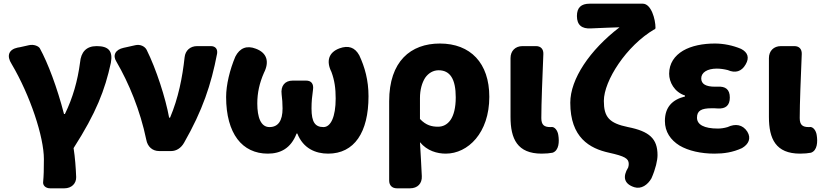

<svg xmlns="http://www.w3.org/2000/svg" viewBox="-20 -819 4467 1041"><path d="M88 -563 76 -561C28 -551 14 -517 43 -472C144 -301 218 -77 218 44C218 102 217 134 214 166C211 185 226 202 252 202H301H329C368 202 394 176 393 141C391 90 387 35 379 -16C502 -208 549 -331 581 -478C593 -542 569 -569 504 -569C447 -569 419 -536 414 -480C401 -381 375 -289 332 -201H327C290 -344 240 -477 196 -557C189 -569 163 -580 137 -574Z M665 -563 651 -560C604 -550 590 -518 611 -485C679 -368 740 -221 773 -62C780 -23 807 0 843 0H908C935 0 961 -15 978 -45C1078 -220 1125 -360 1157 -528C1161 -553 1148 -569 1123 -569H1075H1049C1011 -569 985 -545 981 -509C969 -399 947 -287 902 -181H897C878 -286 827 -445 775 -549C765 -568 740 -580 714 -574Z M1267 -65C1306 -13 1363 14 1432 14C1500 14 1557 -14 1588 -95H1592C1624 -14 1691 14 1759 14C1901 14 1978 -101 1978 -297C1978 -384 1958 -455 1928 -519C1904 -563 1868 -574 1821 -557C1761 -535 1748 -487 1777 -429C1794 -383 1800 -340 1800 -285C1800 -185 1773 -130 1734 -130C1689 -130 1669 -156 1669 -231C1669 -269 1672 -296 1677 -332C1682 -365 1667 -382 1640 -382H1590H1567C1525 -382 1501 -354 1507 -307C1510 -282 1512 -260 1512 -231C1512 -164 1488 -130 1441 -130C1394 -130 1375 -183 1375 -258C1375 -316 1387 -369 1411 -424C1441 -483 1429 -532 1367 -555C1318 -574 1280 -559 1256 -512C1226 -441 1206 -359 1206 -293C1206 -194 1228 -117 1267 -65Z M2090 -34V160C2090 186 2106 202 2132 202H2180H2203C2244 202 2269 176 2267 136C2264 76 2261 15 2257 -48C2296 -1 2350 14 2397 14C2517 14 2633 -98 2633 -294C2633 -477 2531 -583 2365 -583C2207 -583 2090 -487 2090 -270ZM2285 -397C2303 -423 2329 -438 2358 -438C2420 -438 2451 -391 2451 -291C2451 -234 2440 -194 2423 -169C2405 -143 2381 -132 2355 -132C2322 -132 2290 -139 2257 -174V-287C2257 -333 2268 -370 2285 -397Z M2748 -377V-185C2748 -66 2785 14 2917 14C2941 14 2960 12 2976 9C3011 -3 3013 -51 3007 -87C3004 -109 2988 -135 2966 -130C2965 -130 2965 -130 2964 -130C2931 -130 2915 -141 2915 -179C2915 -259 2921 -403 2926 -526C2927 -553 2912 -569 2886 -569H2838H2813C2774 -569 2748 -543 2748 -504Z M3214 -799H3177C3131 -799 3108 -778 3108 -732C3108 -683 3135 -662 3184 -665C3244 -668 3308 -670 3339 -671C3177 -547 3072 -390 3072 -262C3072 -73 3177 -14 3282 9C3367 28 3389 40 3389 70C3389 76 3388 82 3386 89C3355 139 3363 178 3419 196C3457 208 3492 183 3512 148C3535 96 3545 50 3545 22C3545 -67 3501 -107 3385 -130C3283 -151 3254 -184 3254 -272C3254 -381 3376 -571 3528 -660H3530C3532 -660 3534 -666 3534 -668C3534 -714 3511 -799 3465 -799H3321Z M3683 -544C3638 -517 3608 -476 3608 -419C3608 -374 3636 -320 3694 -301V-296C3626 -279 3585 -239 3585 -163C3585 -104 3616 -60 3664 -30C3713 -1 3781 14 3854 14C3905 14 3953 7 4003 -16C4039 -37 4054 -69 4032 -105C4007 -144 3967 -150 3925 -130C3905 -124 3887 -122 3872 -122C3798 -122 3759 -143 3759 -181C3759 -219 3783 -232 3838 -232C3849 -232 3860 -232 3871 -231C3914 -228 3937 -247 3937 -290C3937 -334 3914 -352 3870 -349C3865 -349 3861 -349 3856 -349C3808 -349 3782 -363 3782 -394C3782 -426 3815 -447 3866 -447C3886 -447 3906 -444 3926 -439C3967 -421 4001 -431 4023 -470C4044 -506 4035 -535 3998 -554C3953 -573 3903 -583 3856 -583C3791 -583 3729 -571 3683 -544Z M4149 -377V-185C4149 -66 4186 14 4318 14C4342 14 4361 12 4377 9C4412 -3 4414 -51 4408 -87C4405 -109 4389 -135 4367 -130C4366 -130 4366 -130 4365 -130C4332 -130 4316 -141 4316 -179C4316 -259 4322 -403 4327 -526C4328 -553 4313 -569 4287 -569H4239H4214C4175 -569 4149 -543 4149 -504Z"/></svg>

Font: GenSenRounded2 TW H
Style: Regular
Weight: 900
Version: Version 2.100;PS 2.1;hotconv 16.6.51;makeotf.lib2.5.65220 DE